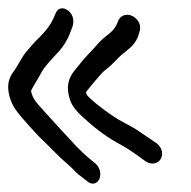

<svg xmlns="http://www.w3.org/2000/svg" viewBox="-28 -447 464 467"><path d="M279.1 -322.9C293.5 -333.8 303.5 -345.7 308.1 -359.5C311.9 -370.7 315.2 -379.7 310.8 -390.4C304.8 -404.8 288.3 -414.5 274 -410C267.5 -408 262.4 -403.1 259.5 -396.4L259.4 -396L259.2 -395.6C255.2 -383.4 248.1 -373.4 237.6 -365.2C225.3 -355.7 215.9 -347.3 209.1 -339.5C200 -328 177.1 -306.2 167 -292.3C154.6 -275 124.7 -254.2 143 -202.2C147.6 -189 157.3 -177.4 170.7 -164.7C198.6 -138.7 226.2 -117.2 256.5 -100.1C274.7 -90.8 297.4 -76.1 325 -55.4C341 -43.9 356.7 -50 362.8 -60.1C368.9 -70 367.9 -86.7 353.3 -98.3L352.9 -98.6L302.4 -132.7L302 -133C292.1 -138.8 281.8 -144.5 270.9 -150.2C247.2 -162.5 208.9 -190.9 190.3 -208.6C180.8 -217.5 181.1 -221.1 181.6 -223.8C206.1 -254.5 223 -272.7 225.5 -274.6C252 -294.5 254 -303.8 279.1 -322.9ZM146.2 -376.7C152.1 -389.1 153.6 -409 138 -421.1C126.1 -430.2 113.3 -428.6 107.6 -415.4C99.6 -395.7 93.6 -381.9 67 -355.2C54.3 -343.3 47.6 -334.2 37.2 -322.6C25.7 -309.7 16.2 -288.6 8.4 -277.8C-0.7 -265.4 -11.7 -250.6 -7 -222.3C-4.8 -208.8 0.1 -195.9 7.5 -184.1C15.3 -171.5 34.4 -149.7 66.3 -115.4L66.6 -115.1L66.9 -114.8C85.5 -96.9 99 -83.4 107.5 -74.7C123.7 -57.9 134.6 -50.2 147.2 -38C162.1 -21.6 163.3 -23 184 -6.2C196.7 4.9 209.1 -1.5 213.6 -11.3C218.2 -21.4 216.7 -39.1 203.3 -50C174.9 -73 176.1 -73 156.8 -92C151.1 -97.7 85.8 -169.1 78.7 -177.2C62.7 -195.5 51.5 -205.3 47.4 -225.8C47.8 -227.1 51.1 -234.3 56.8 -243.2C61.2 -250.2 66.9 -260.1 74.2 -273.3C80.3 -284.3 95.2 -300.8 114.4 -321C128.3 -336.4 138.7 -354.6 146.2 -376.7Z"/></svg>

Font: MewTooHand
Style: BdCondLta
Weight: 400
Designer: Mew Too, Robert Jablonski
Version: Version 0.77